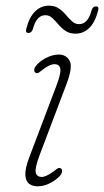

<svg xmlns="http://www.w3.org/2000/svg" viewBox="-20 -649 367 676"><path d="M127.5 -26Q141.5 -26 168.5 -45.5Q175.5 -51 181.5 -55.2Q187.5 -59.5 193.5 -56.5Q198 -54.5 198.5 -48.2Q199 -42 195 -35.5Q185.5 -21 161.5 -7Q137.5 7 112.5 7Q95 7 82.8 -1.8Q70.5 -10.5 69.2 -32.8Q68 -55 83 -95L178 -345.5Q194.5 -388.5 192.5 -405.8Q190.5 -423 171.5 -423Q155 -423 130 -403.5Q123.5 -398.5 117.5 -394Q111.5 -389.5 105.5 -392.5Q101 -395 100.5 -401Q100 -407 104 -413.5Q116 -431.5 140.5 -444.2Q165 -457 186.5 -457Q213 -457 225 -435.2Q237 -413.5 214.5 -354L119.5 -103Q102.5 -58 105.8 -42Q109 -26 127.5 -26ZM246 -530.5Q225 -530.5 210.8 -540.2Q196.5 -550 185.5 -563Q174.5 -576 164 -585.8Q153.5 -595.5 140 -595.5Q108.5 -595.5 96 -547.5Q92 -533 80 -533Q68.5 -533 72.5 -547.5Q83 -589 103.8 -609Q124.5 -629 152 -629Q173 -629 187.2 -619.2Q201.5 -609.5 212.2 -596.5Q223 -583.5 233.8 -573.8Q244.5 -564 258.5 -564Q289.5 -564 302 -611.5Q306 -626.5 318.5 -626.5Q329.5 -626.5 325.5 -611.5Q314.5 -570 294 -550.2Q273.5 -530.5 246 -530.5Z"/></svg>

Font: Fraunces 9pt S100 Thin
Style: Italic
Weight: 100
Italic angle: -16°
Version: Version 1.000; ttfautohint (v1.8.3)